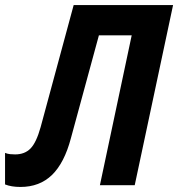

<svg xmlns="http://www.w3.org/2000/svg" viewBox="-61 -734 706 761"><path d="M20 7Q-16 7 -41 -3V-128Q-31 -124 -21 -123Q-11 -122 -1 -122Q37 -122 60 -145.5Q83 -169 100 -230L231 -714H625L473 0H335L461 -594H331L220 -186Q194 -88 145 -40.5Q96 7 20 7Z"/></svg>

Font: Noto Sans Condensed
Style: Bold Italic
Weight: 700
Width: 3
Italic angle: -12°
Designer: Monotype Design Team
Foundry: Monotype Imaging Inc.
Version: Version 2.013; ttfautohint (v1.8.4.7-5d5b)